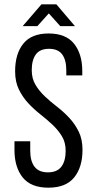

<svg xmlns="http://www.w3.org/2000/svg" viewBox="-20 -862 477 889"><path d="M153 -741H85L172 -842H241L327 -741H259L206 -800ZM205 -707Q285 -707 323 -659.5Q361 -612 361 -532V-513H287V-536Q287 -584 268 -610Q249 -636 207 -636Q165 -636 146 -610Q127 -584 127 -537Q127 -498 144.5 -469Q162 -440 188 -415.5Q214 -391 244.5 -367.5Q275 -344 301 -316Q327 -288 344.5 -252.5Q362 -217 362 -168Q362 -88 323.5 -40.5Q285 7 204 7Q123 7 85 -40.5Q47 -88 47 -168V-208H120V-164Q120 -116 140 -90Q160 -64 202 -64Q244 -64 264 -90Q284 -116 284 -164Q284 -203 266.5 -231.5Q249 -260 223 -284.5Q197 -309 167 -332.5Q137 -356 111 -384Q85 -412 67.5 -447.5Q50 -483 50 -532Q50 -613 88 -660Q126 -707 205 -707Z"/></svg>

Font: Bebas Neue Regular
Style: Regular
Weight: 400
Designer: Ryoichi Tsunekawa & LGV (GE)
Foundry: Free Software Foundation, Inc.
Version: Version 1.003 August 13, 2016